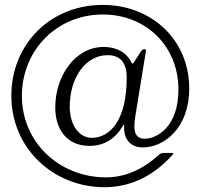

<svg xmlns="http://www.w3.org/2000/svg" viewBox="-20 -690 830 795"><path d="M412.3 85.2C512.1 85.2 609 45.8 693.9 -48.3C699.2 -54.7 698.5 -56.5 690.3 -56.8H658C649.9 -56.5 644.5 -54.3 638.1 -49C563.2 19.2 487.9 45.1 414.8 44.4C225.5 42.3 70.7 -99.8 70.7 -293C70.7 -484.7 218.4 -630 405.2 -630C586.6 -630 718.8 -497.2 718.8 -319.6C718.8 -161.6 627.5 -116.8 582 -115.8C541.2 -114.3 529.1 -142.8 540.5 -210.2L583.8 -475.9C584.9 -482.6 583.5 -485.8 577.8 -486.9C572.1 -485.8 568.2 -483.3 563.9 -477.6L534.4 -431.5C529.8 -424.7 527.3 -425.1 523.8 -432.2C504.6 -471.9 463.1 -495.7 409.8 -495.7C290.5 -495.7 208.8 -374.3 208.8 -245.7C208.8 -150.6 259.9 -85.9 350.9 -85.9C411.6 -85.9 458.1 -115.8 489.3 -169.7C493.6 -176.8 494.3 -176.5 494 -168.3C490.8 -105.5 528.4 -79.5 570.7 -79.5C658.4 -79.5 763.5 -158.4 763.5 -323.5C763.5 -526.3 606.5 -669.7 405.5 -669.7C188.9 -669.7 27 -507.5 27 -293.3C27 -75.3 201.7 85.2 412.3 85.2ZM268.8 -245.7C267.4 -362.2 330.6 -461.6 425.8 -461.6C484.4 -461.6 504.6 -421.9 504.6 -371.4C505.3 -187.9 433.2 -119.3 359.4 -119.3C311.1 -119.3 269.9 -166.9 268.8 -245.7Z"/></svg>

Font: Margiela Serif Semibold
Style: Regular
Weight: 600
Designer: Andreas Faust, Stefan Endress
Version: Version 1.002;FEAKit 1.0